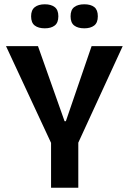

<svg xmlns="http://www.w3.org/2000/svg" viewBox="-20 -875 600 895"><path d="M218 0V-209L8 -660H157L281 -310H287L407 -660H552L345 -210V0ZM373 -743Q343 -743 326 -756Q309 -769 309 -799Q309 -829 326 -842Q343 -855 373 -855Q403 -855 419.5 -842Q436 -829 436 -799Q436 -769 419 -756Q402 -743 373 -743ZM189 -743Q159 -743 142 -756Q125 -769 125 -799Q125 -828 142 -841.5Q159 -855 189 -855Q218 -855 235 -842Q252 -829 252 -799Q252 -769 235 -756Q218 -743 189 -743Z"/></svg>

Font: Bricolage Grotesque SemiCondensed SemiBold
Style: Regular
Weight: 600
Width: 4
Designer: Mathieu Triay
Foundry: Atelier Triay
Version: Version 1.001;gftools[0.9.33.dev8+g029e19f]